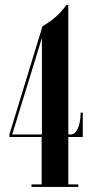

<svg xmlns="http://www.w3.org/2000/svg" viewBox="-20 -736 375 756"><path d="M104 0V-10H144V-196.5H17V-206.5L147.5 -633Q173.5 -647.5 197.2 -667.8Q221 -688 241.5 -716.5H249V-206.5H258Q276.5 -206.5 287 -231.5Q297.5 -256.5 297.5 -292.5H306V-196.5H249V-10H288.5V0ZM145 -604.5V-586.5L28 -206.5H145Z"/></svg>

Font: Imbue 100pt SemiBold
Style: Regular
Weight: 600
Designer: Tyler Finck
Foundry: Etcetera Type Company
Version: Version 1.102; ttfautohint (v1.8.3)